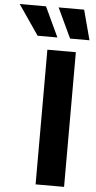

<svg xmlns="http://www.w3.org/2000/svg" viewBox="-170 -996 516 1033"><g transform="rotate(5 88.5 -479.5)"><path d="M217 -727.3H63.2V0H217ZM-106.5 -959.2 4.3 -797.6H111.2L35.5 -959.2ZM103.7 -959.2 179.7 -797.6H284.4L241.5 -959.2Z"/></g></svg>

Font: Magic Ui Pro
Style: Bold
Weight: 700
Designer: Stefan Endress, Andreas Faust
Version: Version 1.000;FEAKit 1.0